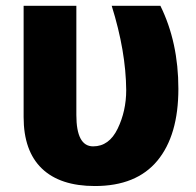

<svg xmlns="http://www.w3.org/2000/svg" viewBox="-20 -583 661 647"><path d="M59.6 -188.5V-563.5H237.3V-195.3Q237.3 -89.8 293.9 -89.8Q347.7 -89.8 376.5 -149.4Q405.3 -209 405.3 -279.3Q404.3 -410.2 356.4 -563.5H520.5Q581.1 -440.4 581.1 -283.7Q581.1 -127 510.3 -41.5Q439.5 43.9 299.8 43.9Q182.6 43.9 121.1 -15.1Q59.6 -74.2 59.6 -188.5Z"/></svg>

Font: GenEi M Gothic v2 Heavy
Style: Regular
Weight: 800
Version: Version 2.0